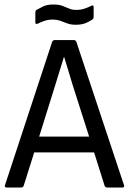

<svg xmlns="http://www.w3.org/2000/svg" viewBox="-20 -833 574 853"><path d="M10 0Q-1 0 2 -10L212 -648Q216 -655 223 -655H308Q316 -655 319 -648L531 -10Q534 0 524 0H456Q449 0 445 -7L398 -156H132L85 -7Q82 0 74 0ZM228 -463 154 -226H376L301 -461Q292 -491 283 -521Q274 -551 265 -580H264ZM316 -723Q295 -723 279 -729Q263 -735 248 -740.5Q233 -746 214 -746Q194 -746 176.5 -740Q159 -734 148 -728Q137 -723 137 -734V-777Q137 -786 142 -789Q153 -795 171 -804Q189 -813 217 -813Q242 -813 257.5 -807Q273 -801 287 -795Q301 -789 319 -789Q339 -789 356.5 -795Q374 -801 385 -807Q390 -810 393 -808.5Q396 -807 396 -802V-758Q396 -751 390 -746Q380 -739 362 -731Q344 -723 316 -723Z"/></svg>

Font: Sofia Sans Semi Condensed
Style: Regular
Weight: 400
Designer: Botio Nikoltchev, Ani Petrova
Foundry: lettersoup
Version: Version 4.100; ttfautohint (v1.8.4.7-5d5b)